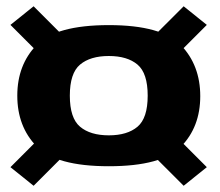

<svg xmlns="http://www.w3.org/2000/svg" viewBox="-20 -625 702 614"><path d="M328 -93.4Q497.3 -93.4 558.9 -156.2Q620.4 -218.9 620.4 -317.6Q620.4 -416 558.9 -480.3Q497.3 -544.7 328 -544.7Q158.7 -544.7 97 -481.1Q35.3 -417.5 35.3 -319.1Q35.3 -220.3 97 -156.9Q158.7 -93.4 328 -93.4ZM87.5 -30.9 218.5 -162 144.4 -221.5 13.4 -90.4ZM567.3 -30.9 641.4 -90.4 510.4 -221.5 436.2 -162ZM328 -192.2Q268.8 -192.2 236 -219.8Q203.3 -247.3 203.3 -319.1Q203.3 -390.9 236 -418.4Q268.8 -445.9 328 -445.9Q387.2 -445.9 419.8 -418.4Q452.3 -390.9 452.3 -319.1Q452.3 -247.3 419.8 -219.8Q387.2 -192.2 328 -192.2ZM144.4 -414.3 218.5 -473.8 87.5 -604.9 13.4 -545.4ZM510.4 -414.3 641.4 -545.4 567.3 -604.9 436.2 -473.8Z"/></svg>

Font: Anybody Thin
Style: Regular
Weight: 100
Designer: Tyler Finck
Foundry: Etcetera Type Company
Version: Version 1.114;gftools[0.9.25]